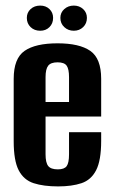

<svg xmlns="http://www.w3.org/2000/svg" viewBox="-20 -659 406 687"><path d="M188 8Q136 8 100.5 -3.5Q65 -15 47 -49.5Q29 -84 29 -154V-377Q29 -450 68 -477Q107 -504 186 -504Q264 -504 303 -477Q342 -450 342 -377V-242H143V-107Q143 -77 152.5 -65Q162 -53 187 -53Q210 -53 218.5 -64.5Q227 -76 227 -107V-186H342V-155Q342 -85 324 -50Q306 -15 271.5 -3.5Q237 8 188 8ZM143 -294H227V-383Q227 -412 218.5 -424Q210 -436 186 -436Q162 -436 152.5 -424Q143 -412 143 -383ZM124 -549Q103 -549 89.5 -562Q76 -575 76 -595Q76 -614 89.5 -626.5Q103 -639 124 -639Q144 -639 157 -626.5Q170 -614 170 -595Q170 -575 157 -562Q144 -549 124 -549ZM244 -549Q224 -549 210 -562Q196 -575 196 -595Q196 -614 210 -626.5Q224 -639 244 -639Q264 -639 277.5 -626.5Q291 -614 291 -595Q291 -575 277.5 -562Q264 -549 244 -549Z"/></svg>

Font: Alumni Sans
Style: Bold
Weight: 700
Designer: Robert E. Leuschke
Foundry: Robert E. Leuschke
Version: Version 1.018